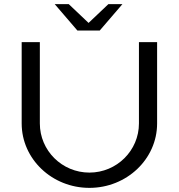

<svg xmlns="http://www.w3.org/2000/svg" viewBox="-20 -904 866 930"><path d="M573 -884H505L409 -793L313 -884H245L355 -756H463ZM85 -700V-306C85 -133.8 231.9 6 413 6C594.1 6 741 -133.8 741 -306V-700H653V-306C653 -174.6 545.5 -68 413 -68C280.5 -68 173 -174.6 173 -306V-700Z"/></svg>

Font: Resamitz
Style: Bold
Weight: 700
Designer: gluk
Foundry: gluk
Version: Version 0.047